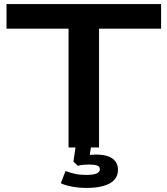

<svg xmlns="http://www.w3.org/2000/svg" viewBox="-20 -725 823 944"><path d="M317 0V-584H12V-705H772V-584H467V0ZM405 199Q370 199 336 193Q302 187 279 176L302 116Q328 125 350 130Q372 135 403 135Q439 135 455 128Q471 121 471 107Q471 94 458 89Q445 84 420 84Q408 84 393 85Q378 86 362 90L341 69L354 -20H430L418 59L383 45Q402 39 418.5 37Q435 35 453 35Q486 35 510 43Q534 51 547 68Q560 85 560 110Q560 140 542 159.5Q524 179 489 189Q454 199 405 199Z"/></svg>

Font: Nunito Sans 10pt Expanded
Style: Bold
Weight: 700
Width: 7
Designer: Vernon Adams
Foundry: Vernon Adams
Version: Version 3.101;gftools[0.9.27]